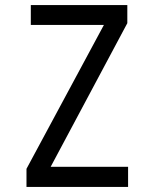

<svg xmlns="http://www.w3.org/2000/svg" viewBox="-20 -734 603 754"><path d="M84 0V-71L388 -636H101V-714H480V-643L179 -79H483V0Z"/></svg>

Font: Noto Sans Mono SemiCondensed
Style: Regular
Weight: 400
Width: 4
Designer: Monotype Design Team
Foundry: Monotype Imaging Inc.
Version: Version 2.010